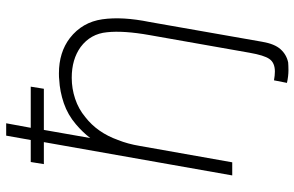

<svg xmlns="http://www.w3.org/2000/svg" viewBox="-190 -600 976 637"><g transform="rotate(-90 298.5 -282.0)"><path d="M543.5 -274 478 99Q471 140.5 453.2 160.2Q435.5 180 409.5 185.5Q404 186 397.8 186.2Q391.5 186.5 383.5 186.5Q363.5 186.5 341.5 181.5L350 138.5Q366.5 141.5 379 141.5Q408.5 141.5 421 123Q433 106 441.5 57.5L500 -274Q515.5 -361 509.5 -415.5Q504.5 -470 460.5 -503Q419.5 -532.5 358.5 -532.5Q322.5 -532.5 288.8 -521.2Q255 -510 228 -487.5Q176.5 -447.5 152 -379Q139 -346.5 132.5 -307.5L78 0H34.5L145 -625H72L79 -668.5H152L166.5 -750H207.5L192.5 -668.5H329L322 -625H185.5L158.5 -471Q168 -483.5 179.2 -495.2Q190.5 -507 204 -518.5Q235.5 -545.5 274.2 -558.8Q313 -572 352 -574Q356 -574.5 361 -574.8Q366 -575 373 -575Q443 -575 490.5 -538.5Q543 -497.5 552.5 -431Q562 -364.5 543.5 -274Z"/></g></svg>

Font: Russisch Sans ExtraLight
Style: Italic
Weight: 200
Width: 4
Italic angle: -10°
Designer: Michael Sharanda (font) & Cristiano Sobral (main changes)
Foundry: Michael Sharanda
Version: Version 2.00;September 8, 2020;FontCreator 13.0.0.2681 64-bi